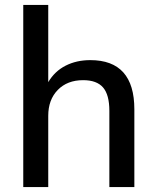

<svg xmlns="http://www.w3.org/2000/svg" viewBox="-20 -756 633 776"><path d="M74 0V-736H175V-424Q201 -468 245 -490.5Q289 -513 345 -513Q523 -513 523 -314V0H422V-308Q422 -373 396.5 -402.5Q371 -432 316 -432Q252 -432 213.5 -392.5Q175 -353 175 -288V0Z"/></svg>

Font: Mulish SemiBold
Style: Regular
Weight: 600
Designer: Vernon Adams
Foundry: Vernon Adams
Version: Version 3.603; ttfautohint (v1.8.3)